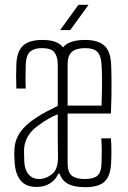

<svg xmlns="http://www.w3.org/2000/svg" viewBox="-20 -772 533 798"><path d="M132 5Q88 5 66 -21.5Q44 -48 41 -96Q40 -113 39.5 -124Q39 -135 40 -151Q43 -227 128 -281Q148 -295 172 -307.5Q196 -320 220 -332V-504Q220 -536 206.5 -554Q193 -572 154 -572Q123 -572 106 -558Q89 -544 87 -505Q87 -496 86.5 -477.5Q86 -459 86 -439Q86 -419 87 -404H48Q47 -433 47 -454.5Q47 -476 48 -506Q50 -558 75.5 -582Q101 -606 156 -606Q189 -606 210 -598Q231 -590 242 -575Q267 -606 334 -606Q387 -606 413.5 -582.5Q440 -559 442 -502Q443 -486 443.5 -430Q444 -374 441 -300H261V-95Q261 -56 278.5 -42Q296 -28 332 -28Q369 -28 385 -42Q401 -56 402 -95Q403 -116 403 -142Q403 -168 401 -197H441Q443 -175 443 -144.5Q443 -114 442 -98Q440 -42 415.5 -18Q391 6 334 6Q288 6 262.5 -8Q237 -22 228 -50H222Q212 -25 188 -10Q164 5 132 5ZM261 -333H402Q404 -388 404 -434.5Q404 -481 402 -504Q400 -541 384.5 -556.5Q369 -572 334 -572Q297 -572 279 -556.5Q261 -541 261 -505ZM142 -28Q171 -28 196.5 -48.5Q222 -69 221 -122Q220 -158 220 -200.5Q220 -243 220 -297Q202 -290 181.5 -278.5Q161 -267 133 -246Q109 -228 95 -203.5Q81 -179 80 -150Q80 -142 80 -130Q80 -118 81 -99Q83 -65 99.5 -46.5Q116 -28 142 -28ZM230 -647 306 -752H348L272 -647Z"/></svg>

Font: Big Shoulders Text Thin
Style: Regular
Weight: 100
Designer: Patric King
Foundry: XO Type Co
Version: Version 1.000; ttfautohint (v1.8.2)